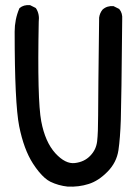

<svg xmlns="http://www.w3.org/2000/svg" viewBox="-20 -729 540 748"><path d="M243.7 -2Q207.5 -5.9 176.3 -21Q165.5 -26.4 154.3 -36.1Q143.1 -45.9 131.6 -59.8Q120.1 -73.7 108.4 -91.8Q72.8 -147 54.7 -237.3Q45.9 -282.2 41.5 -374Q37.1 -465.8 37.1 -605.5Q37.1 -653.3 55.2 -695.8L55.7 -696.8L56.6 -697.8Q72.3 -710.9 96.2 -709H97.2L98.1 -708.5L117.7 -698.7L119.1 -697.8L120.1 -696.8Q127.4 -686 130.1 -672.6Q132.8 -659.2 130.9 -644Q125 -339.4 140.6 -256.8Q155.8 -175.8 195.8 -131.8Q234.9 -89.4 271.5 -93.8Q308.6 -98.1 331.5 -122.1Q343.3 -134.3 349.9 -148.2Q356.4 -162.1 358.4 -178.2Q362.3 -212.4 362.3 -278.8Q362.3 -345.7 366.2 -660.2V-660.6Q368.7 -678.2 379.4 -691.4L379.9 -691.9Q388.7 -699.7 399.2 -702.9Q409.7 -706.1 421.4 -705.1H422.4L423.3 -704.6L442.9 -694.8L444.3 -694.3L444.8 -693.4Q458 -677.7 456.1 -653.8Q453.1 -335.9 450.7 -263.2Q448.2 -189.9 441.4 -143.6Q434.1 -95.7 398.9 -60.1Q363.3 -23.9 325.2 -12.2Q287.1 0 243.7 -2Z"/></svg>

Font: NaikaiFont
Style: SemiBold
Weight: 600
Version: Version 1.89